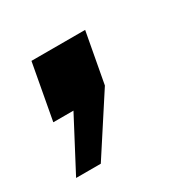

<svg xmlns="http://www.w3.org/2000/svg" viewBox="-102 -188 360 367"><g transform="rotate(-30 78.0 -4.0)"><path d="M24.5 114H-30L30 0H-14.5L8 -122.5H126.5L106 -11.5Z"/></g></svg>

Font: Cabin SemiCondensedSemiBold
Style: Italic
Weight: 600
Width: 4
Italic angle: -10°
Designer: Pablo Impallari
Foundry: Pablo Impallari. http://www.impallari.com Igino Marini. http://www.ikern.com
Version: Version 3.001